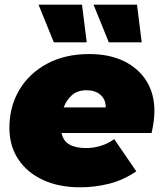

<svg xmlns="http://www.w3.org/2000/svg" viewBox="-20 -787 688 817"><path d="M321 10Q231 10 163.5 -21Q96 -52 58 -109Q20 -166 20 -243Q20 -333 62 -404Q104 -475 180.5 -516Q257 -557 359 -557Q447 -557 509 -526Q571 -495 604 -441Q637 -387 637 -316Q637 -291 633.5 -267Q630 -243 625 -221H242Q249 -187 275.5 -172Q302 -157 347 -157Q378 -157 409 -166.5Q440 -176 466 -195L560 -58Q504 -20 443.5 -5Q383 10 321 10ZM251 -330H430Q430 -364 407.5 -383.5Q385 -403 349 -403Q310 -403 286.5 -382.5Q263 -362 251 -330ZM209 -607 144 -767H329L349 -607ZM443 -607 378 -767H563L583 -607Z"/></svg>

Font: Montserrat Black
Style: Italic
Weight: 900
Italic angle: -11.3°
Designer: Julieta Ulanovsky
Foundry: Julieta Ulanovsky
Version: Version 9.000; ttfautohint (v1.8.4.7-5d5b)